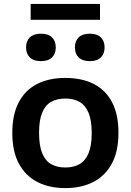

<svg xmlns="http://www.w3.org/2000/svg" viewBox="-20 -953 670 983"><path d="M314.5 10Q232.5 10 171.5 -21.2Q110.5 -52.5 76.8 -115Q43 -177.5 43 -272Q43 -366.5 75.8 -429Q108.5 -491.5 169.5 -522.8Q230.5 -554 314.5 -554Q399.5 -554 460.2 -523Q521 -492 553.8 -429.5Q586.5 -367 586.5 -272.5Q586.5 -178.5 552.8 -115.8Q519 -53 458 -21.5Q397 10 314.5 10ZM314.5 -95.5Q357 -95.5 387 -112.5Q417 -129.5 433.2 -168.2Q449.5 -207 449.5 -271.5Q449.5 -337 433.2 -375.8Q417 -414.5 386.8 -431.5Q356.5 -448.5 314.5 -448.5Q272.5 -448.5 242.2 -431.8Q212 -415 196 -376.5Q180 -338 180 -273Q180 -207.5 196 -168.5Q212 -129.5 242.2 -112.5Q272.5 -95.5 314.5 -95.5ZM439.5 -640Q402.5 -640 383 -658.8Q363.5 -677.5 363.5 -710Q363.5 -743 383 -761.8Q402.5 -780.5 439.5 -780.5Q477 -780.5 496.2 -761.8Q515.5 -743 515.5 -710Q515.5 -677.5 496.2 -658.8Q477 -640 439.5 -640ZM189.5 -640Q152.5 -640 133 -658.8Q113.5 -677.5 113.5 -710Q113.5 -743 133 -761.8Q152.5 -780.5 189.5 -780.5Q227 -780.5 246.2 -761.8Q265.5 -743 265.5 -710Q265.5 -677.5 246.2 -658.8Q227 -640 189.5 -640ZM137 -851.5V-933H492V-851.5Z"/></svg>

Font: Encode Sans SemiExpanded SemiBold
Style: Regular
Weight: 600
Width: 6
Designer: Multiple Designers
Foundry: Impallari Type
Version: Version 3.002